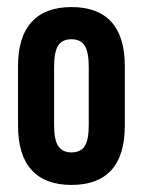

<svg xmlns="http://www.w3.org/2000/svg" viewBox="-20 -517 404 543"><path d="M182 6Q108 6 69.5 -36Q31 -78 31 -162V-330Q31 -413 69.5 -455Q108 -497 182 -497Q257 -497 295 -455Q333 -413 333 -330V-162Q333 -78 295 -36Q257 6 182 6ZM182 -86Q208 -86 219.5 -103.5Q231 -121 231 -163V-328Q231 -370 219.5 -388Q208 -406 182 -406Q156 -406 144.5 -388Q133 -370 133 -328V-163Q133 -121 145 -103.5Q157 -86 182 -86Z"/></svg>

Font: Sofia Sans Extra Condensed
Style: Bold
Weight: 700
Designer: Botio Nikoltchev, Ani Petrova
Foundry: lettersoup
Version: Version 4.101